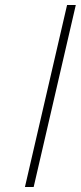

<svg xmlns="http://www.w3.org/2000/svg" viewBox="-20 -750 324 770"><path d="M249 -730H284L115 0H80Z"/></svg>

Font: Cairo ExtraLight
Style: Italic
Weight: 275
Italic angle: -13°
Designer: Mohamed Gaber, Accademia di Belle Arti di Urbino and others
Foundry: Kief Type Foundry, Accademia di Belle Arti di Urbino and others
Version: Version 3.011